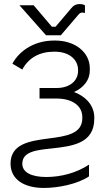

<svg xmlns="http://www.w3.org/2000/svg" viewBox="-20 -726 523 947"><path d="M207 -552H280L368 -655C374 -661 378 -664 387 -664C390 -664 394 -663 399 -662V-700C392 -704 382 -706 372 -706C355 -706 342 -699 332 -686L254 -594H236L146 -700H76ZM419 86C356 128 279 147 208 147C135 147 90 124 90 82C90 21 160 14 237 6C334 -5 445 -17 445 -140V-147C445 -201 409 -248 345 -272C395 -295 423 -333 423 -379V-389C423 -469 349 -526 253 -526H247C158 -526 81 -484 41 -412L90 -383C120 -440 175 -471 245 -471H251C320 -471 365 -433 365 -381V-376C365 -327 323 -292 260 -292H175V-240H258C339 -240 386 -203 386 -148V-143C386 -65 305 -54 220 -43C128 -31 32 -17 32 81C32 159 99 201 196 201C268 201 362 182 419 144Z"/></svg>

Font: Fixel Display Light
Style: Regular
Weight: 300
Designer: AlfaBravo + MacPaw
Foundry: Kyrylo Tkachov, Marchela Mozhyna, Serhii Makarenko, Maria Weinstein, Zakhar Kryvoshyya
Version: Version 1.211